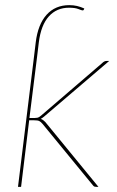

<svg xmlns="http://www.w3.org/2000/svg" viewBox="-20 -727 456 747"><path d="M124.5 -508 94.5 -268H116Q120.5 -268 126 -269Q131.5 -270 139.5 -277L378 -482Q382 -486 386.2 -488Q390.5 -490 396 -490H405L151 -273Q145 -268 138.5 -264.5Q144.5 -262.5 148.5 -259.2Q152.5 -256 156.5 -252L363 0H354Q350.5 0 347.5 -1Q344.5 -2 341.5 -6L145.5 -245Q138.5 -253.5 132.5 -256.2Q126.5 -259 112.5 -259H93.5L62 0H50L112.5 -508L119 -562Q127.5 -632 161.2 -669.5Q195 -707 249.5 -707Q265.5 -707 279.5 -703.8Q293.5 -700.5 308 -694L306.5 -690.5Q305.5 -687.5 303.8 -687Q302 -686.5 301 -686.5Q298 -686.5 285 -691.8Q272 -697 248.5 -697Q200.5 -697 170 -663.2Q139.5 -629.5 131 -562Z"/></svg>

Font: Lato Hairline
Style: Italic
Weight: 100
Italic angle: -7°
Designer: Lukasz Dziedzic
Foundry: tyPoland Lukasz Dziedzic
Version: Version 2.007; 2014-02-27